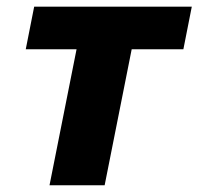

<svg xmlns="http://www.w3.org/2000/svg" viewBox="-20 -548 587 568"><path d="M522.5 -402.3H369.6L289.6 0H126.5L206.5 -402.3H56.2L81.1 -528.3H547.4Z"/></svg>

Font: Roboto-BlackItalic
Style: Italic
Weight: 900
Italic angle: -12°
Designer: Google
Version: Version 1.100141; 2013